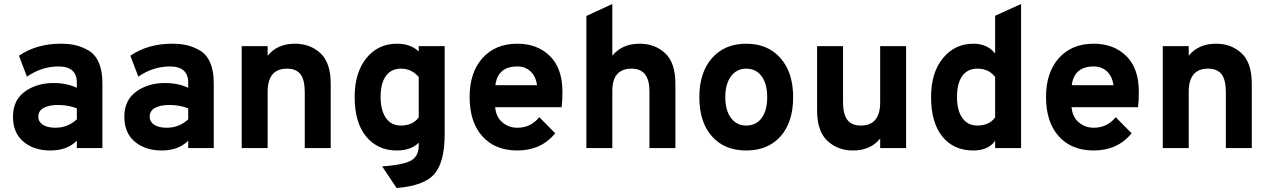

<svg xmlns="http://www.w3.org/2000/svg" viewBox="-20 -742 6362 962"><path d="M365 -37Q316 12 233 12Q150 12 97.5 -32Q45 -76 45 -157Q45 -240 104.5 -283Q164 -326 248 -326Q315 -326 365 -302V-328Q365 -409 273 -409Q189 -409 115 -358L75 -463Q164 -523 284 -523Q325 -523 356.5 -516Q388 -509 422 -490Q456 -471 474.5 -429.5Q493 -388 493 -326V0H365ZM258 -102Q319 -102 365 -144V-199Q323 -216 270 -216Q226 -216 199 -201.5Q172 -187 172 -157Q172 -132 194.5 -117Q217 -102 258 -102Z M923 -37Q874 12 791 12Q708 12 655.5 -32Q603 -76 603 -157Q603 -240 662.5 -283Q722 -326 806 -326Q873 -326 923 -302V-328Q923 -409 831 -409Q747 -409 673 -358L633 -463Q722 -523 842 -523Q883 -523 914.5 -516Q946 -509 980 -490Q1014 -471 1032.5 -429.5Q1051 -388 1051 -326V0H923ZM816 -102Q877 -102 923 -144V-199Q881 -216 828 -216Q784 -216 757 -201.5Q730 -187 730 -157Q730 -132 752.5 -117Q775 -102 816 -102Z M1507 -280Q1507 -342 1485.5 -370Q1464 -398 1418 -398Q1321 -398 1321 -282V0H1191V-511H1321V-463Q1370 -523 1458 -523Q1534 -523 1585.5 -475.5Q1637 -428 1637 -322V0H1507Z M1895 92Q2001 84 2039.5 62.5Q2078 41 2078 -13V-27Q2039 12 1968 12Q1873 12 1815 -57.5Q1757 -127 1757 -256Q1757 -378 1815.5 -450.5Q1874 -523 1969 -523Q2037 -523 2078 -484V-511H2208V-69Q2208 68 2157.5 128.5Q2107 189 1967 200ZM1989 -113Q2048 -113 2078 -154V-356Q2043 -398 1989 -398Q1940 -398 1913.5 -361.5Q1887 -325 1887 -256Q1887 -191 1913 -152Q1939 -113 1989 -113Z M2572 12Q2461 12 2397 -59Q2333 -130 2333 -256Q2333 -379 2397.5 -451Q2462 -523 2572 -523Q2672 -523 2735 -461.5Q2798 -400 2798 -282Q2798 -233 2794 -205H2461Q2465 -157 2496.5 -129.5Q2528 -102 2572 -102Q2640 -102 2682 -155L2762 -74Q2691 12 2572 12ZM2671 -315Q2665 -359 2638.5 -384Q2612 -409 2572 -409Q2474 -409 2462 -315Z M2918 -662 3048 -722V-463Q3097 -523 3185 -523Q3261 -523 3312.5 -475.5Q3364 -428 3364 -322V0H3234V-285Q3234 -398 3145 -398Q3048 -398 3048 -287V0H2918Z M3484 -255Q3484 -379 3547.5 -451Q3611 -523 3719 -523Q3827 -523 3890.5 -451Q3954 -379 3954 -255Q3954 -130 3891 -59Q3828 12 3719 12Q3610 12 3547 -59Q3484 -130 3484 -255ZM3719 -113Q3768 -113 3796 -150.5Q3824 -188 3824 -255Q3824 -322 3796 -360Q3768 -398 3719 -398Q3671 -398 3642.5 -359.5Q3614 -321 3614 -255Q3614 -189 3642.5 -151Q3671 -113 3719 -113Z M4390 -48Q4342 12 4253 12Q4178 12 4126 -36Q4074 -84 4074 -189V-511H4204V-231Q4204 -170 4225.5 -141.5Q4247 -113 4293 -113Q4390 -113 4390 -229V-511H4520V0H4390Z M4856 12Q4758 12 4701.5 -58Q4645 -128 4645 -256Q4645 -378 4704.5 -450.5Q4764 -523 4857 -523Q4927 -523 4966 -474V-663L5096 -722V0H4966V-37Q4933 12 4856 12ZM4877 -113Q4937 -113 4966 -154V-356Q4935 -398 4877 -398Q4828 -398 4801.5 -361.5Q4775 -325 4775 -256Q4775 -189 4801.5 -151Q4828 -113 4877 -113Z M5460 12Q5349 12 5285 -59Q5221 -130 5221 -256Q5221 -379 5285.5 -451Q5350 -523 5460 -523Q5560 -523 5623 -461.5Q5686 -400 5686 -282Q5686 -233 5682 -205H5349Q5353 -157 5384.5 -129.5Q5416 -102 5460 -102Q5528 -102 5570 -155L5650 -74Q5579 12 5460 12ZM5559 -315Q5553 -359 5526.5 -384Q5500 -409 5460 -409Q5362 -409 5350 -315Z M6122 -280Q6122 -342 6100.5 -370Q6079 -398 6033 -398Q5936 -398 5936 -282V0H5806V-511H5936V-463Q5985 -523 6073 -523Q6149 -523 6200.5 -475.5Q6252 -428 6252 -322V0H6122Z"/></svg>

Font: OVRPSS Recut ExtraBold
Style: Regular
Weight: 800
Designer: Giant Group
Foundry: Giant Group
Version: Version 1.001;hotconv 1.0.109;makeotfexe 2.5.65596